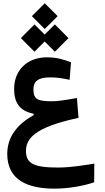

<svg xmlns="http://www.w3.org/2000/svg" viewBox="-20 -815 626 1150"><path d="M306.6 314.9C389.2 314.9 481.9 298.3 543.9 276.9L544.9 165C479.5 175.3 402.8 188.5 326.2 188.5C180.2 188.5 135.7 163.1 135.7 89.4C135.7 18.1 181.2 -51.8 450.2 -108.9L440.9 -228C372.6 -215.8 328.6 -208.5 293 -208.5C209.5 -208.5 180.2 -217.8 180.2 -278.8C180.2 -331.1 211.9 -351.6 282.7 -351.6C320.8 -351.6 357.4 -345.7 397 -336.9L405.3 -441.9C360.4 -459.5 316.4 -471.7 261.2 -471.7C142.6 -471.7 64.5 -394 64.5 -282.2C64.5 -201.2 97.2 -149.9 181.6 -133.8V-125C86.4 -73.2 23.4 2.9 23.4 106.9C23.4 263.2 145.5 314.9 306.6 314.9ZM308.6 -505.4 390.1 -586.9 308.6 -668.9 247.6 -607.9 186.5 -668.9 105 -586.9 186.5 -505.4 247.6 -566.4ZM248 -641.1 325.2 -718.3 248 -795.4 170.9 -718.3Z"/></svg>

Font: Cascadia Code NF SemiBold
Style: Regular
Weight: 600
Monospace: yes
Designer: Aaron Bell
Foundry: Saja Typeworks
Version: Version 2404.023